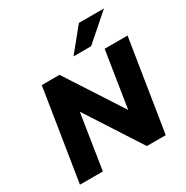

<svg xmlns="http://www.w3.org/2000/svg" viewBox="-207 -1113 1244 1285"><g transform="rotate(-30 415.0 -470.5)"><path d="M43 0 155 -705H292L572 -273H573L641 -705H818L706 0H560L288 -421H286L220 0ZM435 -765 578 -941H772L571 -765Z"/></g></svg>

Font: Nunito Sans 7pt Black
Style: Italic
Weight: 900
Italic angle: -9°
Version: Version 3.101;gftools[0.9.27]